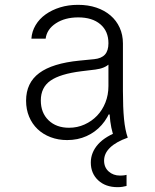

<svg xmlns="http://www.w3.org/2000/svg" viewBox="-20 -570 640 795"><path d="M429 -391Q429 -360 414.5 -344Q400 -328 370 -325L309 -319Q197 -308 142.5 -267.5Q88 -227 88 -153Q88 -117 100.5 -87Q113 -57 135.5 -35.5Q158 -14 189.5 -2Q221 10 258 10Q302 10 338.5 -6.5Q375 -23 401 -52.5Q427 -82 441.5 -123Q456 -164 456 -214L404 -96H434Q436 -65 441 -41.5Q446 -18 453 0H509Q498 -31 493.5 -77.5Q489 -124 489 -193V-390Q489 -426 475.5 -455.5Q462 -485 437.5 -506Q413 -527 379 -538.5Q345 -550 303 -550Q263 -550 229 -539.5Q195 -529 169 -510.5Q143 -492 127.5 -466Q112 -440 110 -410H169Q174 -449 211.5 -473.5Q249 -498 304 -498Q362 -498 395.5 -469.5Q429 -441 429 -391ZM429 -327V-214Q429 -177 416.5 -145.5Q404 -114 382 -91Q360 -68 330 -54.5Q300 -41 266 -41Q213 -41 181 -72Q149 -103 149 -154Q149 -208 189 -236Q229 -264 317 -275L375 -282Q414 -287 433 -306Q452 -325 452 -365ZM504 200V154Q496 156 489 156.5Q482 157 477 157Q449 157 430 140Q411 123 411 95Q411 65 436 41Q461 17 509 0L480 -29Q417 -7 386.5 27Q356 61 356 103Q356 148 386.5 176.5Q417 205 467 205Q478 205 487 203.5Q496 202 504 200Z"/></svg>

Font: CommitMonoV143 ExtLt
Style: Regular
Weight: 200
Monospace: yes
Designer: Eigil Nikolajsen
Foundry: Eigil Nikolajsen
Version: Version 1.143